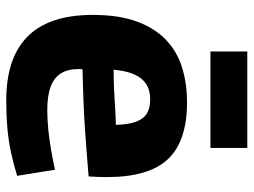

<svg xmlns="http://www.w3.org/2000/svg" viewBox="-116 -666 792 599"><g transform="rotate(90 279.5 -366.0)"><path d="M293 10Q229 10 180 -5.5Q131 -21 96.5 -53.5Q62 -86 44 -137.5Q26 -189 26 -260Q26 -341 46.5 -397Q67 -453 103.5 -488Q140 -523 190 -538.5Q240 -554 299 -554Q419 -554 475.5 -495Q532 -436 532 -303Q532 -293 531.5 -277.5Q531 -262 530 -247Q505 -245 469 -242Q433 -239 389 -236Q345 -233 296 -231Q247 -229 196 -228Q195 -225 195 -222Q195 -219 195 -215Q195 -182 208.5 -160.5Q222 -139 250 -128.5Q278 -118 323 -118Q351 -118 382 -121Q413 -124 445 -129.5Q477 -135 509 -142L528 -24Q493 -13 456 -5Q419 3 379 6.5Q339 10 293 10ZM197 -325Q223 -325 249 -326Q275 -327 298 -328.5Q321 -330 339 -331Q357 -332 369 -332Q368 -372 359 -395.5Q350 -419 333 -429Q316 -439 290 -439Q272 -439 257 -434Q242 -429 229.5 -416.5Q217 -404 208.5 -381.5Q200 -359 197 -325ZM140 -627V-742H441V-627Z"/></g></svg>

Font: Georama ExtraCondensed Thin
Style: Bold
Weight: 700
Version: Version 1.001